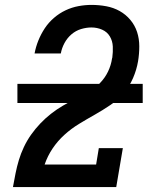

<svg xmlns="http://www.w3.org/2000/svg" viewBox="-20 -763 640 783"><path d="M33 0V-1Q38 -29 43.5 -56.5Q49 -84 57 -110.5Q65 -137 77.5 -163.5Q90 -190 107 -214Q124 -238 144.5 -259.5Q165 -281 188 -299Q211 -317 236.5 -332Q262 -347 288.5 -360Q315 -373 340.5 -387.5Q366 -402 387 -423.5Q408 -445 420.5 -471Q433 -497 437 -525Q437 -526 437.5 -526.5Q438 -527 438 -528Q441 -551 440 -573.5Q439 -596 428 -614.5Q417 -633 396.5 -642Q376 -651 353 -651Q332 -651 310.5 -644.5Q289 -638 271.5 -623Q254 -608 243 -587.5Q232 -567 228 -545H121Q126 -572 136.5 -598Q147 -624 162.5 -647.5Q178 -671 200 -690Q222 -709 247.5 -721Q273 -733 300 -738Q327 -743 353 -743Q384 -743 413.5 -737.5Q443 -732 468 -718Q493 -704 511.5 -682Q530 -660 539 -632.5Q548 -605 548 -574Q548 -543 543 -513Q537 -478 522.5 -444.5Q508 -411 484 -383Q460 -355 429 -334Q398 -313 366 -295Q334 -277 302 -257.5Q270 -238 242.5 -213Q215 -188 194.5 -157.5Q174 -127 162 -92H372L383 -159H481L454 0ZM51 -343V-421H562V-343Z"/></svg>

Font: Iosevka Curly Slab SmBdEx
Style: Italic
Weight: 600
Width: 7
Italic angle: -9°
Monospace: yes
Designer: Belleve Invis
Foundry: Belleve Invis
Version: Version 11.1.0; ttfautohint (v1.8.3)